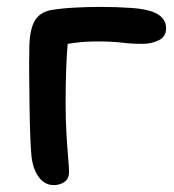

<svg xmlns="http://www.w3.org/2000/svg" viewBox="-20 -526 505 556"><path d="M136 10Q109 10 92 -13.5Q75 -37 71 -75Q69 -96 67.5 -136Q66 -176 65.5 -223Q65 -270 64.5 -311.5Q64 -353 65 -376Q64 -432 78 -461Q92 -490 128 -497Q159 -502 197 -504Q235 -506 273 -506Q316 -506 360.5 -503Q405 -500 429 -489Q461 -474 461 -444Q461 -420 440 -409.5Q419 -399 392 -399Q361 -399 333.5 -402.5Q306 -406 259 -406Q234 -406 214.5 -404Q195 -402 176 -399Q173 -365 171.5 -322.5Q170 -280 170 -226Q170 -179 172.5 -138Q175 -97 177.5 -68Q180 -39 180 -28Q180 -9 167 0.5Q154 10 136 10Z"/></svg>

Font: Shantell Sans Normal
Style: Regular
Weight: 500
Designer: Stephen Nixon, Anya Danilova, Shantell Martin
Foundry: Arrow Type
Version: Version 1.009;[a7da0bfa3]